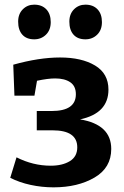

<svg xmlns="http://www.w3.org/2000/svg" viewBox="-20 -793 531 825"><path d="M458 -153Q458 -72 386 -30Q314 12 210 12Q160 12 111.5 1.5Q63 -9 24 -29L51 -117Q122 -81 198 -81Q248 -81 280 -100.5Q312 -120 312 -160Q312 -233 206 -233H138V-316H202Q306 -316 306 -388Q306 -423 282 -439.5Q258 -456 217 -456Q186 -456 139 -446L128 -382H42L37 -515Q148 -546 238 -546Q331 -546 388.5 -511.5Q446 -477 446 -408Q446 -306 324 -280Q458 -258 458 -153ZM58 -700Q58 -733 78 -753Q98 -773 127 -773Q160 -773 179 -753Q198 -733 198 -698Q198 -664 177.5 -644Q157 -624 127 -624Q94 -624 76 -644Q58 -664 58 -700ZM278 -700Q278 -733 298 -753Q318 -773 347 -773Q380 -773 399 -753Q418 -733 418 -698Q418 -664 397.5 -644Q377 -624 347 -624Q314 -624 296 -644Q278 -664 278 -700Z"/></svg>

Font: Bitter Pro
Style: Bold
Weight: 700
Designer: Sol Matas, and Bitter project Authors
Foundry: Sol Matas
Version: Version 1.010